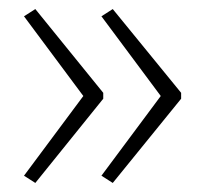

<svg xmlns="http://www.w3.org/2000/svg" viewBox="-20 -488 452 424"><path d="M380 -270 229 -84 204 -100 335 -276 204 -452 229 -468 380 -283ZM208 -270 58 -84 33 -100 164 -276 33 -452 58 -468 208 -283Z"/></svg>

Font: Noto Sans Gujarati SemiCondensed ExtraLight
Style: Regular
Weight: 200
Width: 4
Designer: Jelle Bosma - Monotype Design Team, Universal Thirst
Foundry: Monotype Imaging Inc.
Version: Version 2.106; ttfautohint (v1.8.4.7-5d5b)